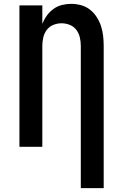

<svg xmlns="http://www.w3.org/2000/svg" viewBox="-20 -763 640 998"><path d="M400 215V-525Q400 -547 395 -568.5Q390 -590 377 -607.5Q364 -625 343 -633.5Q322 -642 300 -642Q278 -642 257 -633.5Q236 -625 223 -607.5Q210 -590 205 -568.5Q200 -547 200 -525V0H81V-735H200V-639Q209 -662 223.5 -682Q238 -702 258 -716.5Q278 -731 302 -737Q326 -743 350 -743Q376 -743 401.5 -736Q427 -729 447.5 -713Q468 -697 482.5 -674.5Q497 -652 505 -627.5Q513 -603 516 -577Q519 -551 519 -525V215Z"/></svg>

Font: Iosevka Extended
Style: Bold
Weight: 700
Width: 7
Monospace: yes
Designer: Belleve Invis
Foundry: Belleve Invis
Version: Version 32.5.0; ttfautohint (v1.8.4)